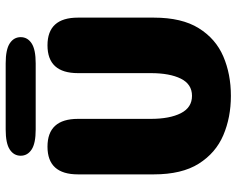

<svg xmlns="http://www.w3.org/2000/svg" viewBox="-97 -705 813 659"><g transform="rotate(-90 309.5 -375.5)"><path d="M310 10.5Q236 10.5 175 -15.5Q114 -41.5 77.2 -99.8Q40.5 -158 40.5 -254V-514.5Q40.5 -619 135.5 -619Q231 -619 231 -514.5V-264.5Q231 -199.5 250.5 -161.2Q270 -123 310 -123Q350 -123 369 -161.2Q388 -199.5 388 -264.5V-514.5Q388 -619 483.5 -619Q578.5 -619 578.5 -514.5V-254Q578.5 -158 542.2 -99.8Q506 -41.5 445.2 -15.5Q384.5 10.5 310 10.5ZM104.5 -711Q104.5 -734.5 125.8 -748.5Q147 -762.5 194.5 -762.5H421.5Q469 -762.5 490.2 -748.5Q511.5 -734.5 511.5 -711Q511.5 -687.5 490.2 -673.5Q469 -659.5 421.5 -659.5H194.5Q147 -659.5 125.8 -673.5Q104.5 -687.5 104.5 -711Z"/></g></svg>

Font: Sono ExtraLight Monospace ExtraBold
Style: Regular
Weight: 800
Version: Version 2.112